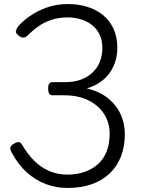

<svg xmlns="http://www.w3.org/2000/svg" viewBox="-20 -910 703 949"><path d="M313 19Q258 19 207 0Q156 -19 113.5 -57Q71 -95 40 -152Q31 -167 31 -178.5Q31 -190 48 -199Q62 -208 72 -207.5Q82 -207 89 -195Q117 -147 150.5 -114Q184 -81 225 -64Q266 -47 312 -47Q360 -47 398.5 -60.5Q437 -74 465 -99.5Q493 -125 507.5 -162.5Q522 -200 522 -249Q522 -304 494.5 -346.5Q467 -389 417 -414Q367 -439 298 -439H240Q228 -439 223 -447.5Q218 -456 218 -473Q218 -491 224 -497.5Q230 -504 240 -504H301Q350 -504 384.5 -518Q419 -532 442 -556Q465 -580 475.5 -610Q486 -640 486 -671Q486 -712 471.5 -741Q457 -770 432 -788.5Q407 -807 376.5 -815.5Q346 -824 315 -824Q272 -824 236 -812.5Q200 -801 171.5 -781Q143 -761 118 -736Q106 -724 94.5 -724Q83 -724 71 -735Q55 -748 59 -759Q63 -770 69 -779Q91 -805 127.5 -830.5Q164 -856 212 -873Q260 -890 315 -890Q367 -890 411 -876.5Q455 -863 488.5 -836Q522 -809 541 -768Q560 -727 560 -673Q560 -642 551.5 -611.5Q543 -581 525 -554Q507 -527 478 -506Q449 -485 409 -473Q473 -458 514.5 -424Q556 -390 576.5 -344.5Q597 -299 597 -246Q597 -186 578 -137Q559 -88 522.5 -53Q486 -18 433.5 0.5Q381 19 313 19Z"/></svg>

Font: Playwrite GB S Light
Style: Regular
Weight: 300
Designer: Veronika Burian, José Scaglione
Foundry: TypeTogether
Version: Version 1.002